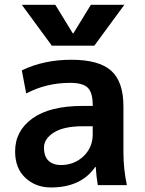

<svg xmlns="http://www.w3.org/2000/svg" viewBox="-20 -783 615 812"><path d="M43.9 -142.6Q43.9 -229.5 117.2 -282.2Q190.4 -335 329.1 -335H372.1V-337.9Q372.1 -391.6 351.1 -412.1Q330.1 -432.6 276.4 -432.6Q175.8 -432.6 90.8 -387.7L72.3 -485.4Q165 -530.3 281.7 -530.3Q398.4 -530.3 450.2 -483.9Q502 -437.5 502 -333V-139.6Q502 -68.4 516.6 0H393.6Q387.7 -34.2 384.8 -77.1H382.8Q323.2 9.8 195.3 9.8Q130.9 9.8 87.4 -30.8Q43.9 -71.3 43.9 -142.6ZM72.3 -762.7H213.9L288.1 -641.6H290L364.3 -762.7H505.9L378.9 -589.8H199.2ZM237.3 -85Q293.9 -85 333 -122.1Q372.1 -159.2 372.1 -214.8V-249H329.1Q250 -249 208 -222.7Q166 -196.3 166 -158.7Q166 -121.1 185.5 -103Q205.1 -85 237.3 -85Z"/></svg>

Font: GenEi M Gothic v2 Bold
Style: Regular
Weight: 700
Version: Version 2.0